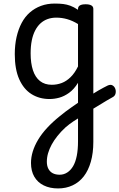

<svg xmlns="http://www.w3.org/2000/svg" viewBox="-20 -539 670 1078"><path d="M471 7Q487 -3 503 -13Q519 -23 533.5 -31.5Q548 -40 561.5 -47Q575 -54 585 -59Q601 -66 612 -59.5Q623 -53 627.5 -40Q632 -27 628.5 -13Q625 1 610 8Q597 15 581 24.5Q565 34 547 45Q529 56 511 67Q493 78 476 88ZM306 519Q260 519 225.5 502Q191 485 172.5 453Q154 421 154 376Q154 344 164 311.5Q174 279 194 245.5Q214 212 244.5 179Q275 146 316 113Q333 99 349.5 86.5Q366 74 383.5 62Q401 50 418 38V-74Q395 -37 367.5 -17.5Q340 2 312.5 9.5Q285 17 258 17Q201 17 157 -10.5Q113 -38 88 -94Q63 -150 63 -235Q63 -287 73 -331Q83 -375 101.5 -410Q120 -445 147.5 -469Q175 -493 210 -506Q245 -519 287 -519Q315 -519 335 -516.5Q355 -514 374.5 -507Q394 -500 418 -484V-489Q418 -502 428.5 -508.5Q439 -515 461 -515Q482 -515 493 -508.5Q504 -502 504 -489V258Q504 320 490 369Q476 418 450.5 451Q425 484 388 501.5Q351 519 306 519ZM315 442Q338 442 357.5 429.5Q377 417 390.5 394Q404 371 411 336Q418 301 418 255V126Q404 134 392 142.5Q380 151 369.5 158.5Q359 166 348 176Q322 200 302.5 224.5Q283 249 270 273Q257 297 250 321Q243 345 243 369Q243 392 251.5 408.5Q260 425 276 433.5Q292 442 315 442ZM271 -63Q300 -63 326.5 -73Q353 -83 376.5 -106Q400 -129 418 -166V-404Q387 -423 357 -431.5Q327 -440 296 -440Q270 -440 247.5 -432Q225 -424 207.5 -408Q190 -392 177.5 -368Q165 -344 158.5 -312Q152 -280 152 -239Q152 -184 165 -144.5Q178 -105 204.5 -84Q231 -63 271 -63Z"/></svg>

Font: Playwrite ES Deco
Style: Regular
Weight: 400
Designer: Veronika Burian, José Scaglione
Foundry: TypeTogether
Version: Version 1.002